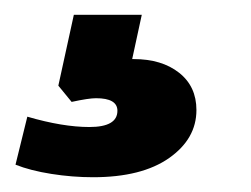

<svg xmlns="http://www.w3.org/2000/svg" viewBox="-20 -40 340 260"><path d="M246 109Q246 148 209 174Q172 200 106 200Q78 200 49.5 195.5Q21 191 1 183L17 118Q65 132 101 132Q139 132 139 110Q139 93 110 93Q100 93 77 98L59 76L80 -20H172L159 40H161Q199 40 222.5 58.5Q246 77 246 109Z"/></svg>

Font: Muli Black
Style: Italic
Weight: 900
Italic angle: -4.541°
Designer: Vernon Adams
Foundry: Vernon Adams
Version: Version 2.001